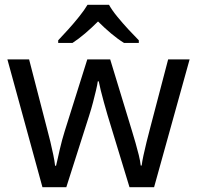

<svg xmlns="http://www.w3.org/2000/svg" viewBox="-20 -786 826 805"><path d="M431 -303Q423 -331 415.5 -357.5Q408 -384 402.5 -407Q397 -430 394 -445H390Q388 -430 382.5 -407Q377 -384 370 -357Q363 -330 354 -302L258 -1H158L11 -537H102L176 -251Q184 -222 191 -192.5Q198 -163 203.5 -136.5Q209 -110 211 -91H215Q218 -103 222 -121Q226 -139 230.5 -159Q235 -179 240.5 -199Q246 -219 251 -235L346 -537H442L534 -235Q541 -212 548.5 -186Q556 -160 562 -135.5Q568 -111 570 -92H574Q576 -109 581.5 -134.5Q587 -160 594.5 -190.5Q602 -221 610 -251L685 -537H775L626 -1H523ZM437 -766Q449 -744 471.5 -716.5Q494 -689 518.5 -662.5Q543 -636 562 -617V-606H500Q474 -622 446 -645.5Q418 -669 391 -696Q364 -669 337 -646Q310 -623 284 -606H224V-617Q243 -637 266.5 -663Q290 -689 312 -716.5Q334 -744 347 -766Z"/></svg>

Font: Noto Sans Lao UI
Style: Regular
Weight: 400
Designer: Monotype Design Team
Foundry: Monotype Imaging Inc.
Version: Version 2.000